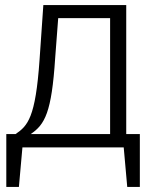

<svg xmlns="http://www.w3.org/2000/svg" viewBox="-20 -585 635 762"><path d="M481 -53V-565H152L137 -348C121 -117 90 -86 42 -53H5V157H55L69 0H471L485 157H535V-53ZM417 -53H102C158 -91 185 -138 199 -355L211 -513H417Z"/></svg>

Font: Glow Sans SC Normal
Style: Regular
Weight: 400
Designer: Ryoko NISHIZUKA (kana, bopomofo & ideographs); Paul D. Hunt (Latin, Greek & Cyrillic); Sandoll Communications, Soo-young
Version: Version 0.93